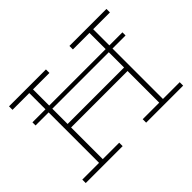

<svg xmlns="http://www.w3.org/2000/svg" viewBox="-132 -950 1214 1214"><g transform="rotate(-45 475.5 -343.0)"><path d="M911.1 -654.8H761.2V-509.8H877.9V-481.9H761.2V-30.8H911.1V0H580.1V-30.8H728V-314H223.1V-30.8H370.1V0H40V-30.8H189.9V-481.9H73.2V-509.8H189.9V-654.8H40V-686H370.1V-654.8H223.1V-509.8H728V-654.8H580.1V-686H911.1ZM728 -345.2V-481.9H223.1V-345.2Z"/></g></svg>

Font: BioRhyme ExtraLight
Style: Regular
Weight: 275
Designer: Aoife Mooney
Foundry: Aoife Mooney Type
Version: Version 1.500;PS 001.500;hotconv 1.0.88;makeotf.lib2.5.64775